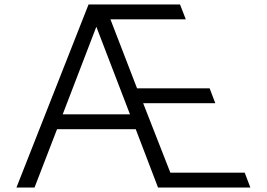

<svg xmlns="http://www.w3.org/2000/svg" viewBox="-20 -845 1202 865"><path d="M135.5 0 237 -263H591.5L692 0H1108L1082.5 -67H747.5L625 -380H950L924.5 -447H597.5L477.5 -758H817L791 -825H379L54 0ZM414 -724.5 565.5 -330H262.5Z"/></svg>

Font: Spartan
Style: Regular
Weight: 400
Designer: Matt Bailey, Mirko Velimirovic
Foundry: Matt Bailey
Version: Version 1.003